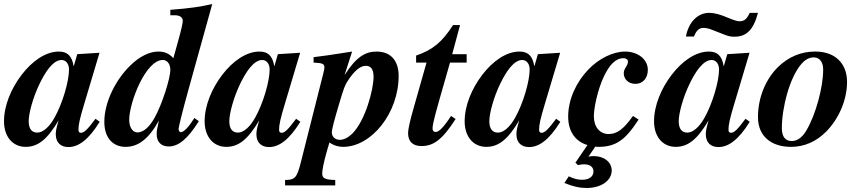

<svg xmlns="http://www.w3.org/2000/svg" viewBox="-41 -719 4301 957"><path d="M435 -127C394 -72 378 -57 362 -57C354 -57 350 -63 350 -72C350 -97 356 -126 380 -205L455 -456L344 -449L327 -390H326C317 -441 295 -462 252 -462C187 -462 119 -415 66 -345C15 -278 -21 -194 -21 -114C-21 -38 22 13 87 13C148 13 195 -24 251 -119C239 -78 237 -64 237 -50C237 -7 263 14 300 14C347 14 398 -18 456 -112ZM303 -373C303 -313 270 -202 231 -133C204 -84 172 -58 145 -58C119 -58 102 -75 102 -115C102 -153 123 -234 158 -305C186 -362 224 -420 266 -420C288 -420 303 -400 303 -373Z M1017 -699C957 -685 908 -678 808 -670V-643H829C855 -643 870 -633 870 -615C870 -606 866 -581 841 -493L823 -429C801 -454 777 -462 748 -462C703 -462 653 -436 610 -394C537 -324 479 -211 479 -112C479 -29 524 13 585 13C646 13 699 -24 751 -118C742 -79 740 -66 740 -50C740 -12 762 11 800 11C849 11 895 -27 950 -115L928 -131C900 -86 875 -60 860 -60C854 -60 849 -69 849 -75C849 -84 865 -152 900 -278ZM808 -371C808 -327 766 -197 730 -133C703 -84 673 -59 644 -59C619 -59 603 -86 603 -122C603 -164 624 -242 657 -308C686 -366 728 -421 771 -420C793 -420 808 -399 808 -371Z M1435 -127C1394 -72 1378 -57 1362 -57C1354 -57 1350 -63 1350 -72C1350 -97 1356 -126 1380 -205L1455 -456L1344 -449L1327 -390H1326C1317 -441 1295 -462 1252 -462C1187 -462 1119 -415 1066 -345C1015 -278 979 -194 979 -114C979 -38 1022 13 1087 13C1148 13 1195 -24 1251 -119C1239 -78 1237 -64 1237 -50C1237 -7 1263 14 1300 14C1347 14 1398 -18 1456 -112ZM1303 -373C1303 -313 1270 -202 1231 -133C1204 -84 1172 -58 1145 -58C1119 -58 1102 -75 1102 -115C1102 -153 1123 -234 1158 -305C1186 -362 1224 -420 1266 -420C1288 -420 1303 -400 1303 -373Z M1677 -347 1714 -462C1612 -446 1574 -440 1522 -434V-407C1567 -405 1576 -401 1576 -382C1576 -372 1567 -340 1554 -288L1458 92C1439 168 1428 178 1380 178V205H1630V178C1580 177 1565 170 1565 146C1565 132 1570 98 1589 32L1601 -9C1623 7 1648 13 1669 13C1811 13 1946 -156 1946 -341C1946 -415 1908 -462 1836 -462C1779 -462 1734 -434 1678 -347ZM1821 -336C1821 -275 1781 -118 1714 -52C1695 -34 1674 -22 1652 -22C1630 -22 1613 -38 1613 -58C1613 -75 1624 -116 1651 -207C1673 -280 1677 -293 1695 -320C1721 -359 1751 -391 1782 -391C1806 -391 1821 -376 1821 -336Z M2285 -407V-449H2213L2252 -594H2217C2163 -509 2115 -470 2033 -442V-407H2085L2018 -171C2003 -119 1993 -74 1993 -56C1993 -12 2018 9 2060 9C2120 9 2164 -23 2230 -126L2207 -141C2173 -88 2147 -61 2131 -61C2123 -61 2115 -66 2115 -79C2115 -103 2133 -166 2168 -288L2202 -407Z M2731 -127C2690 -72 2674 -57 2658 -57C2650 -57 2646 -63 2646 -72C2646 -97 2652 -126 2676 -205L2751 -456L2640 -449L2623 -390H2622C2613 -441 2591 -462 2548 -462C2483 -462 2415 -415 2362 -345C2311 -278 2275 -194 2275 -114C2275 -38 2318 13 2383 13C2444 13 2491 -24 2547 -119C2535 -78 2533 -64 2533 -50C2533 -7 2559 14 2596 14C2643 14 2694 -18 2752 -112ZM2599 -373C2599 -313 2566 -202 2527 -133C2500 -84 2468 -58 2441 -58C2415 -58 2398 -75 2398 -115C2398 -153 2419 -234 2454 -305C2482 -362 2520 -420 2562 -420C2584 -420 2599 -400 2599 -373Z M2827 92 2840 104C2852 101 2860 100 2870 100C2900 100 2917 113 2917 136C2917 161 2895 177 2861 177C2839 177 2822 173 2794 160L2772 193C2816 211 2848 218 2884 218C2955 218 3008 181 3008 131C3008 89 2970 59 2918 59C2908 59 2902 60 2892 62L2926 12C2933 13 2938 13 2944 13C2982 13 3013 5 3039 -10C3079 -33 3109 -73 3142 -123L3114 -141C3066 -74 3035 -51 2992 -51C2948 -51 2919 -87 2919 -140C2919 -179 2937 -272 2971 -342C2995 -391 3025 -429 3067 -429C3079 -429 3089 -422 3089 -412C3089 -390 3068 -379 3068 -354C3068 -324 3092 -301 3126 -301C3163 -301 3188 -329 3188 -371C3188 -425 3136 -462 3075 -462C3014 -462 2944 -427 2892 -373C2832 -311 2791 -224 2791 -138C2791 -63 2827 -14 2887 4Z M3696 -655C3681 -623 3668 -613 3645 -613C3633 -613 3618 -618 3591 -629C3550 -647 3519 -655 3494 -655C3437 -655 3391 -609 3378 -537H3418C3431 -569 3444 -580 3466 -580C3477 -580 3491 -577 3504 -572L3563 -549C3590 -538 3601 -536 3620 -536C3680 -536 3715 -571 3737 -655ZM3675 -127C3634 -72 3618 -57 3602 -57C3594 -57 3590 -63 3590 -72C3590 -97 3596 -126 3620 -205L3695 -456L3584 -449L3567 -390H3566C3557 -441 3535 -462 3492 -462C3427 -462 3359 -415 3306 -345C3255 -278 3219 -194 3219 -114C3219 -38 3262 13 3327 13C3388 13 3435 -24 3491 -119C3479 -78 3477 -64 3477 -50C3477 -7 3503 14 3540 14C3587 14 3638 -18 3696 -112ZM3543 -373C3543 -313 3510 -202 3471 -133C3444 -84 3412 -58 3385 -58C3359 -58 3342 -75 3342 -115C3342 -153 3363 -234 3398 -305C3426 -362 3464 -420 3506 -420C3528 -420 3543 -400 3543 -373Z M4020 -462C3952 -462 3888 -435 3837 -385C3777 -326 3737 -235 3737 -135C3737 -37 3807 13 3901 13C3968 13 4027 -13 4076 -62C4137 -123 4181 -217 4181 -311C4181 -403 4121 -462 4024 -462ZM4062 -372C4062 -285 4025 -145 3976 -65C3955 -31 3931 -16 3905 -16C3875 -16 3856 -36 3856 -80C3856 -182 3895 -335 3955 -402C3974 -423 3994 -433 4015 -433C4044 -433 4062 -410 4062 -372Z"/></svg>

Font: STIXGeneral
Style: Bold Italic
Weight: 700
Italic angle: -16.33°
Designer: MicroPress Inc., with final additions and corrections provided by Coen Hoffman, Elsevier (retired)
Version: Version 1.1.0